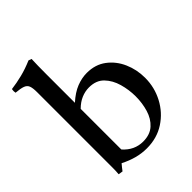

<svg xmlns="http://www.w3.org/2000/svg" viewBox="-215 -876 1009 1009"><g transform="rotate(-45 290.0 -371.5)"><path d="M284 12Q246 12 209 2Q172 -8 135 -27Q128 -18 121 -10Q114 -2 108 7Q101 6 94.5 5Q88 4 83 3Q85 -15 85 -44.5Q85 -74 85 -114V-605Q85 -636 79 -651.5Q73 -667 55.5 -673.5Q38 -680 3 -683Q0 -696 3 -710Q43 -715 85 -725.5Q127 -736 171 -755L188 -749Q187 -727 186.5 -699Q186 -671 186 -638V-425Q227 -462 265.5 -477Q304 -492 341 -492Q404 -492 448.5 -458.5Q493 -425 516.5 -371.5Q540 -318 540 -257Q540 -186 507.5 -124.5Q475 -63 417.5 -25.5Q360 12 284 12ZM185 -381V-79Q231 -27 296 -27Q347 -27 378 -55Q409 -83 422.5 -128Q436 -173 436 -223Q436 -272 422.5 -319.5Q409 -367 378.5 -398.5Q348 -430 295 -430Q266 -430 238 -418Q210 -406 185 -381Z"/></g></svg>

Font: Tiro Devanagari Sanskrit
Style: Regular
Weight: 400
Designer: Devanagari: John Hudson & Fiona Ross. Latin: John Hudson.
Foundry: Tiro Typeworks Ltd.
Version: Version 1.52